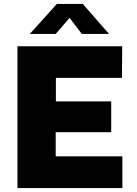

<svg xmlns="http://www.w3.org/2000/svg" viewBox="-20 -959 698 979"><path d="M397 -786H536L402 -939H270L132 -786H264L335 -868ZM69 0H604V-162H264V-285H547V-442H265V-562H602L603 -723H69Z"/></svg>

Font: United Sans Black
Style: Regular
Weight: 900
Designer: Pablo Impallari, Rodrigo Fuenzalida (Modified by Dan O. Williams)
Version: Version 1.000;PS 001.000;hotconv 1.0.88;makeotf.lib2.5.64775